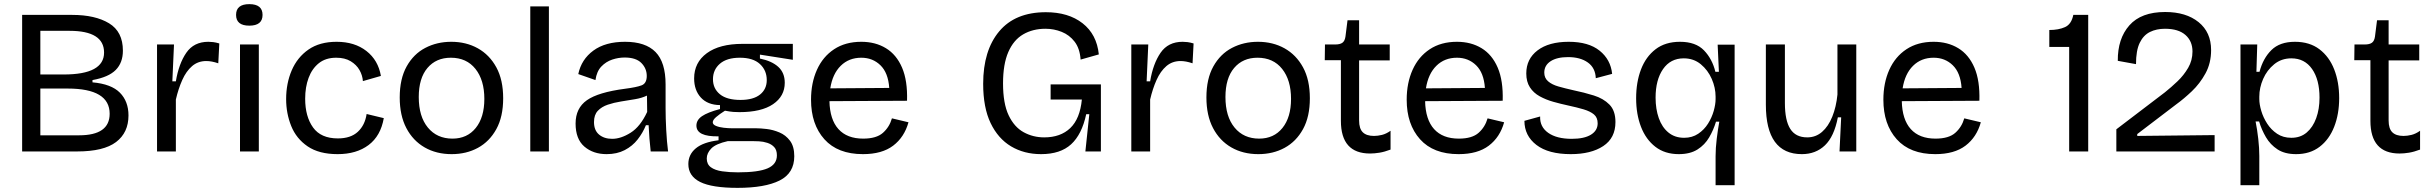

<svg xmlns="http://www.w3.org/2000/svg" viewBox="-20 -732 11750 928"><path d="M87 0V-660H329Q440 -660 507 -619.5Q574 -579 574 -487Q574 -429 539.5 -394Q505 -359 427 -345V-334Q518 -326 559.5 -284Q601 -242 601 -174Q601 -91 541 -45.5Q481 0 353 0ZM175 -372H288Q483 -372 483 -478Q483 -583 316 -583H175ZM175 -78H362Q510 -78 510 -182Q510 -304 307 -304H175Z M739 0V-517H821L813 -339H830Q844 -424 880.5 -477Q917 -530 987 -530Q998 -530 1010.5 -528.5Q1023 -527 1040 -522L1035 -426Q1003 -437 977 -437Q937 -437 908.5 -412.5Q880 -388 861 -345.5Q842 -303 830 -251V0Z M1140 0V-517H1231V0ZM1185 -608Q1121 -608 1121 -660Q1121 -712 1185 -712Q1249 -712 1249 -660Q1249 -608 1185 -608Z M1612 13Q1522 13 1467 -24.5Q1412 -62 1387.5 -123Q1363 -184 1363 -253Q1363 -329 1390 -392Q1417 -455 1471 -492.5Q1525 -530 1607 -530Q1694 -530 1751 -485.5Q1808 -441 1821 -365L1734 -340Q1732 -368 1717.5 -393.5Q1703 -419 1675 -436Q1647 -453 1605 -453Q1554 -453 1521 -426.5Q1488 -400 1471.5 -355.5Q1455 -311 1455 -255Q1455 -169 1493 -116Q1531 -63 1613 -63Q1675 -63 1709.5 -95Q1744 -127 1752 -181L1835 -161Q1820 -75 1761.5 -31Q1703 13 1612 13Z M2163 13Q2089 13 2032.5 -19.5Q1976 -52 1944 -113Q1912 -174 1912 -261Q1912 -351 1945.5 -411Q1979 -471 2035.5 -500.5Q2092 -530 2161 -530Q2233 -530 2289.5 -498.5Q2346 -467 2379 -406.5Q2412 -346 2412 -257Q2412 -168 2379 -108Q2346 -48 2290 -17.5Q2234 13 2163 13ZM2167 -62Q2238 -62 2279.5 -113.5Q2321 -165 2321 -254Q2321 -345 2278 -399Q2235 -453 2159 -453Q2088 -453 2046 -403.5Q2004 -354 2004 -263Q2004 -169 2048 -115.5Q2092 -62 2167 -62Z M2543 0V-701H2633V0Z M2912 13Q2847 13 2804.5 -23.5Q2762 -60 2762 -135Q2762 -209 2816.5 -247.5Q2871 -286 3001 -303Q3056 -310 3081 -319.5Q3106 -329 3106 -365Q3106 -401 3080 -427.5Q3054 -454 2999 -454Q2969 -454 2939 -444Q2909 -434 2886.5 -410.5Q2864 -387 2858 -345L2775 -374Q2790 -445 2848 -487.5Q2906 -530 3001 -530Q3100 -530 3148.5 -480.5Q3197 -431 3197 -324V-209Q3197 -162 3200 -104.5Q3203 -47 3209 0H3125Q3118 -61 3115 -127H3102Q3087 -90 3062 -58Q3037 -26 2999.5 -6.5Q2962 13 2912 13ZM2939 -61Q2981 -61 3028 -90.5Q3075 -120 3108 -191L3107 -270Q3082 -258 3049 -252.5Q3016 -247 2981.5 -241.5Q2947 -236 2917.5 -226Q2888 -216 2869.5 -196.5Q2851 -177 2851 -142Q2851 -102 2875.5 -81.5Q2900 -61 2939 -61Z M3545 176Q3421 176 3364 147.5Q3307 119 3307 61Q3307 15 3343 -15Q3379 -45 3453 -54V-73Q3346 -71 3346 -125Q3346 -152 3373 -170.5Q3400 -189 3460 -205V-224Q3400 -225 3367.5 -260.5Q3335 -296 3335 -353Q3335 -430 3396.5 -475Q3458 -520 3569 -520H3812V-443L3653 -468V-449Q3711 -437 3742 -408.5Q3773 -380 3773 -332Q3773 -267 3716.5 -228.5Q3660 -190 3554 -190Q3540 -190 3525 -191Q3510 -192 3484 -197Q3457 -180 3441 -166Q3425 -152 3425 -141Q3425 -130 3440.5 -123.5Q3456 -117 3478 -114.5Q3500 -112 3519 -112H3635Q3655 -112 3685.5 -108.5Q3716 -105 3747 -92Q3778 -79 3798.5 -51.5Q3819 -24 3819 23Q3819 105 3748 140.5Q3677 176 3545 176ZM3559 -249Q3621 -249 3653.5 -275Q3686 -301 3686 -345Q3686 -392 3653 -422.5Q3620 -453 3556 -453Q3493 -453 3459.5 -424Q3426 -395 3426 -349Q3426 -304 3459.5 -276.5Q3493 -249 3559 -249ZM3547 101Q3646 101 3690.5 81.5Q3735 62 3735 19Q3735 -7 3722 -21Q3709 -35 3689 -41.5Q3669 -48 3648.5 -49Q3628 -50 3614 -50H3498Q3440 -37 3418 -14.5Q3396 8 3396 34Q3396 62 3416 76.5Q3436 91 3470.5 96Q3505 101 3547 101Z M4151 13Q4029 13 3964.5 -59Q3900 -131 3900 -250Q3900 -331 3928.5 -394.5Q3957 -458 4011.5 -494Q4066 -530 4143 -530Q4211 -530 4262 -499Q4313 -468 4340 -405Q4367 -342 4364 -245L3989 -243Q3991 -154 4032.5 -108Q4074 -62 4152 -62Q4216 -62 4247.5 -90Q4279 -118 4291 -160L4371 -141Q4351 -69 4297 -28Q4243 13 4151 13ZM4143 -453Q4083 -453 4043.5 -414Q4004 -375 3993 -305L4278 -307Q4273 -380 4235.5 -416.5Q4198 -453 4143 -453Z M5012 13Q4930 13 4867 -24.5Q4804 -62 4768 -137Q4732 -212 4732 -327Q4732 -488 4809.5 -580.5Q4887 -673 5035 -673Q5144 -673 5212.5 -619.5Q5281 -566 5291 -469L5203 -444Q5199 -498 5174 -530.5Q5149 -563 5111.5 -578Q5074 -593 5033 -593Q4972 -593 4925.5 -566Q4879 -539 4853.5 -480.5Q4828 -422 4828 -329Q4828 -232 4855 -175Q4882 -118 4927.5 -93Q4973 -68 5027 -68Q5106 -68 5153 -113Q5200 -158 5209 -251H5058V-324H5301V0H5226L5245 -180H5230Q5209 -82 5157 -34.5Q5105 13 5012 13Z M5448 0V-517H5530L5522 -339H5539Q5553 -424 5589.5 -477Q5626 -530 5696 -530Q5707 -530 5719.5 -528.5Q5732 -527 5749 -522L5744 -426Q5712 -437 5686 -437Q5646 -437 5617.5 -412.5Q5589 -388 5570 -345.5Q5551 -303 5539 -251V0Z M6062 13Q5988 13 5931.5 -19.5Q5875 -52 5843 -113Q5811 -174 5811 -261Q5811 -351 5844.5 -411Q5878 -471 5934.5 -500.5Q5991 -530 6060 -530Q6132 -530 6188.5 -498.5Q6245 -467 6278 -406.5Q6311 -346 6311 -257Q6311 -168 6278 -108Q6245 -48 6189 -17.5Q6133 13 6062 13ZM6066 -62Q6137 -62 6178.5 -113.5Q6220 -165 6220 -254Q6220 -345 6177 -399Q6134 -453 6058 -453Q5987 -453 5945 -403.5Q5903 -354 5903 -263Q5903 -169 5947 -115.5Q5991 -62 6066 -62Z M6602 10Q6461 10 6461 -148V-441H6383L6384 -517H6433Q6457 -517 6468.5 -525.5Q6480 -534 6483 -555L6493 -634H6549V-517H6697V-440H6549V-150Q6549 -110 6567 -92.5Q6585 -75 6621 -75Q6639 -75 6659.5 -80Q6680 -85 6701 -100V-9Q6672 2 6647.5 6Q6623 10 6602 10Z M7030 13Q6908 13 6843.5 -59Q6779 -131 6779 -250Q6779 -331 6807.5 -394.5Q6836 -458 6890.5 -494Q6945 -530 7022 -530Q7090 -530 7141 -499Q7192 -468 7219 -405Q7246 -342 7243 -245L6868 -243Q6870 -154 6911.5 -108Q6953 -62 7031 -62Q7095 -62 7126.5 -90Q7158 -118 7170 -160L7250 -141Q7230 -69 7176 -28Q7122 13 7030 13ZM7022 -453Q6962 -453 6922.5 -414Q6883 -375 6872 -305L7157 -307Q7152 -380 7114.5 -416.5Q7077 -453 7022 -453Z M7572 13Q7464 13 7406 -31.5Q7348 -76 7348 -148L7424 -169Q7422 -119 7463 -90Q7504 -61 7577 -61Q7637 -61 7669.5 -81Q7702 -101 7702 -136Q7702 -164 7684 -179Q7666 -194 7634 -203.5Q7602 -213 7560 -222Q7523 -230 7487.5 -240Q7452 -250 7422 -266.5Q7392 -283 7374.5 -310Q7357 -337 7357 -377Q7357 -447 7411.5 -488.5Q7466 -530 7562 -530Q7658 -530 7711.5 -487Q7765 -444 7772 -375L7693 -354Q7691 -404 7654.5 -430Q7618 -456 7559 -456Q7505 -456 7474.5 -436Q7444 -416 7444 -381Q7444 -355 7462.5 -339Q7481 -323 7512.5 -314Q7544 -305 7584 -296Q7637 -285 7683.5 -270.5Q7730 -256 7759 -226.5Q7788 -197 7788 -142Q7788 -65 7729 -26Q7670 13 7572 13Z M8272 163V23Q8272 -16 8277.5 -61Q8283 -106 8290 -144H8274Q8262 -104 8241 -68Q8220 -32 8184.5 -9.5Q8149 13 8094 13Q8027 13 7981 -22.5Q7935 -58 7911.5 -119Q7888 -180 7888 -257Q7888 -335 7911.5 -396.5Q7935 -458 7982 -494Q8029 -530 8100 -530Q8176 -530 8216 -488.5Q8256 -447 8271 -385H8288L8282 -516H8364V163ZM8120 -66Q8159 -66 8188 -85.5Q8217 -105 8235.5 -134.5Q8254 -164 8263 -196Q8272 -228 8272 -253V-265Q8272 -308 8253.5 -350.5Q8235 -393 8200.5 -421.5Q8166 -450 8118 -450Q8054 -450 8018 -398Q7982 -346 7982 -260Q7982 -205 7997.5 -161Q8013 -117 8044 -91.5Q8075 -66 8120 -66Z M8689 13Q8515 13 8515 -226V-517H8607V-234Q8607 -150 8633 -109Q8659 -68 8715 -68Q8756 -68 8786.5 -94.5Q8817 -121 8836 -168Q8855 -215 8861 -275V-517H8952V0H8871L8879 -165H8863Q8845 -72 8800.5 -29.5Q8756 13 8689 13Z M9334 13Q9212 13 9147.5 -59Q9083 -131 9083 -250Q9083 -331 9111.5 -394.5Q9140 -458 9194.5 -494Q9249 -530 9326 -530Q9394 -530 9445 -499Q9496 -468 9523 -405Q9550 -342 9547 -245L9172 -243Q9174 -154 9215.5 -108Q9257 -62 9335 -62Q9399 -62 9430.5 -90Q9462 -118 9474 -160L9554 -141Q9534 -69 9480 -28Q9426 13 9334 13ZM9326 -453Q9266 -453 9226.5 -414Q9187 -375 9176 -305L9461 -307Q9456 -380 9418.5 -416.5Q9381 -453 9326 -453Z M9981 0V-505H9885V-587Q9930 -587 9961 -601Q9992 -615 10001 -660H10073V0Z M10209 0V-107L10444 -286Q10474 -310 10504.5 -339Q10535 -368 10556 -404Q10577 -440 10577 -483Q10577 -533 10543 -563Q10509 -593 10444 -593Q10403 -593 10371.5 -577.5Q10340 -562 10322 -525Q10304 -488 10304 -422L10216 -438Q10215 -545 10272 -609.5Q10329 -674 10445 -674Q10546 -674 10606.5 -625Q10667 -576 10667 -490Q10667 -427 10640 -377.5Q10613 -328 10574 -291Q10535 -254 10499 -228L10310 -84V-75L10684 -79V0Z M10809 163V-517H10890L10886 -385H10901Q10918 -450 10958.5 -490Q10999 -530 11072 -530Q11143 -530 11190.5 -494Q11238 -458 11262 -396.5Q11286 -335 11286 -258Q11286 -181 11262 -119.5Q11238 -58 11191.5 -22.5Q11145 13 11078 13Q11023 13 10988 -10Q10953 -33 10932 -69Q10911 -105 10899 -145H10882Q10890 -105 10895 -60.5Q10900 -16 10900 22V163ZM11055 -66Q11099 -66 11129 -91.5Q11159 -117 11175 -161Q11191 -205 11191 -260Q11191 -347 11155 -398.5Q11119 -450 11055 -450Q11007 -450 10972 -421.5Q10937 -393 10918.5 -350.5Q10900 -308 10900 -265V-253Q10900 -228 10909.5 -196Q10919 -164 10938 -134.5Q10957 -105 10986 -85.5Q11015 -66 11055 -66Z M11578 10Q11437 10 11437 -148V-441H11359L11360 -517H11409Q11433 -517 11444.5 -525.5Q11456 -534 11459 -555L11469 -634H11525V-517H11673V-440H11525V-150Q11525 -110 11543 -92.5Q11561 -75 11597 -75Q11615 -75 11635.5 -80Q11656 -85 11677 -100V-9Q11648 2 11623.5 6Q11599 10 11578 10Z"/></svg>

Font: Bricolage Grotesque 12pt
Style: Regular
Weight: 400
Designer: Mathieu Triay
Foundry: Atelier Triay
Version: Version 1.001; ttfautohint (v1.8.4.7-5d5b);gftools[0.9.33.de